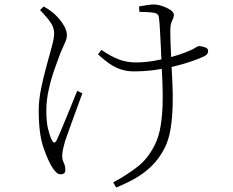

<svg xmlns="http://www.w3.org/2000/svg" viewBox="-20 -780 1040 858"><path d="M159 -735 175 -751Q190 -743 199 -736.5Q208 -730 217 -723Q226 -716 241 -699.5Q256 -683 267.5 -662.5Q279 -642 279 -622Q279 -607 269 -586Q259 -565 250 -543Q238 -512 223 -469Q208 -426 197.5 -378.5Q187 -331 187 -286Q187 -236 194.5 -205Q202 -174 211 -155Q217 -143 222.5 -143Q228 -143 234 -155Q239 -165 249.5 -190Q260 -215 273.5 -247.5Q287 -280 300.5 -313.5Q314 -347 325 -374L348 -363Q338 -336 326.5 -304Q315 -272 303.5 -241Q292 -210 283.5 -185.5Q275 -161 271 -150Q266 -133 262 -115Q258 -97 258 -83Q258 -69 261.5 -61Q265 -53 268.5 -44Q272 -35 272 -19Q272 -10 266 -5.5Q260 -1 253 -1Q240 -1 231.5 -9.5Q223 -18 216 -28Q195 -60 174 -121Q153 -182 153 -286Q153 -332 163.5 -383.5Q174 -435 187.5 -484Q201 -533 211.5 -571.5Q222 -610 222 -631Q222 -656 206.5 -679Q191 -702 159 -735ZM418 -537 433 -557Q474 -529 509.5 -515Q545 -501 588 -501Q626 -501 667.5 -508Q709 -515 746.5 -525.5Q784 -536 809 -546Q840 -558 851.5 -566Q863 -574 870 -574Q880 -574 895 -569Q910 -564 910 -553Q910 -543 904.5 -537Q899 -531 887 -526Q865 -516 833 -505Q801 -494 760.5 -484Q720 -474 673.5 -467.5Q627 -461 577 -461Q548 -461 521.5 -469.5Q495 -478 470 -495Q445 -512 418 -537ZM603 -727 601 -751Q615 -754 635.5 -757Q656 -760 667 -760Q684 -760 705 -753Q726 -746 741.5 -735.5Q757 -725 757 -714Q757 -703 749 -687Q741 -671 741 -644Q741 -630 741.5 -606.5Q742 -583 743.5 -555Q745 -527 746 -497Q748 -459 750.5 -409Q753 -359 751.5 -305.5Q750 -252 742 -202.5Q734 -153 714 -115Q691 -71 658.5 -39Q626 -7 586 16Q546 39 499 58L486 35Q549 1 595.5 -35.5Q642 -72 673 -135Q690 -170 697.5 -215.5Q705 -261 706.5 -311Q708 -361 706 -408.5Q704 -456 702 -493Q701 -525 699 -566Q697 -607 695 -643Q693 -679 691 -694Q690 -710 684.5 -715.5Q679 -721 667 -723Q656 -725 637 -726Q618 -727 603 -727Z"/></svg>

Font: Noto Serif TC
Style: Regular
Weight: 200
Designer: Ryoko NISHIZUKA 西塚涼子 (kana & ideographs); Frank Grießhammer (Latin, Greek & Cyrillic); Wenlong ZHANG 张文龙 (bopomofo); San
Foundry: Adobe
Version: Version 2.001;hotconv 1.1.0;makeotfexe 2.6.0